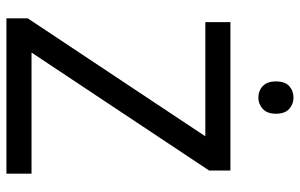

<svg xmlns="http://www.w3.org/2000/svg" viewBox="-192 -764 955 612"><g transform="rotate(90 286.0 -457.5)"><path d="M533 0H38V-68L414 -634H50V-714H523V-646L147 -80H533ZM291 -915Q311 -915 326.5 -901.5Q342 -888 342 -859Q342 -831 326.5 -817Q311 -803 291 -803Q269 -803 254 -817Q239 -831 239 -859Q239 -888 254 -901.5Q269 -915 291 -915Z"/></g></svg>

Font: Noto Sans Devanagari
Style: Regular
Weight: 400
Designer: Jelle Bosma - Monotype Design Team
Foundry: Monotype Imaging Inc.
Version: Version 2.003